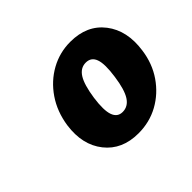

<svg xmlns="http://www.w3.org/2000/svg" viewBox="-90 -850 569 569"><g transform="rotate(-45 194.5 -565.5)"><path d="M205.5 -398Q137 -398 100 -444.8Q63 -491.5 73 -564Q80.5 -614.5 106.5 -652.5Q132.5 -690.5 171 -711.8Q209.5 -733 254 -733Q324 -733 360.8 -685.2Q397.5 -637.5 387 -564Q380.5 -515.5 354.8 -478Q329 -440.5 290.5 -419.2Q252 -398 205.5 -398ZM217 -476Q240 -476 253.8 -497.5Q267.5 -519 274 -566Q281 -614 273.2 -635.5Q265.5 -657 243 -657Q220.5 -657 207 -635.5Q193.5 -614 186.5 -566Q180 -519 187.8 -497.5Q195.5 -476 217 -476Z"/></g></svg>

Font: Public Sans Thin Black
Style: Italic
Weight: 900
Italic angle: -8°
Version: Version 2.001